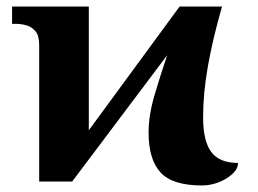

<svg xmlns="http://www.w3.org/2000/svg" viewBox="-20 -556 789 588"><path d="M599 12Q508 12 471.5 -28Q435 -68 435 -150Q435 -203 453.5 -265.5Q472 -328 492 -387L201 0H100V-418Q100 -447 88.5 -460.5Q77 -474 60.5 -478.5Q44 -483 29 -483H17V-536H252V-157L530 -536H660Q632 -439 617 -355Q602 -271 602 -197Q602 -124 627 -90.5Q652 -57 709 -57Q709 -39 691.5 -23Q674 -7 649 2.5Q624 12 599 12Z"/></svg>

Font: Noto Serif
Style: Bold
Weight: 700
Designer: Monotype Design Team
Foundry: Monotype Imaging Inc.
Version: Version 2.014